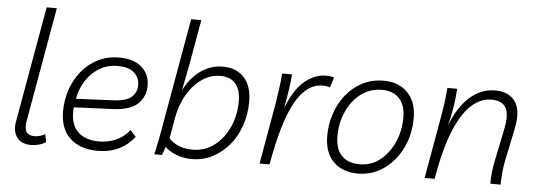

<svg xmlns="http://www.w3.org/2000/svg" viewBox="-49 -886 2902 1037"><g transform="rotate(5 1402.0 -368.0)"><path d="M147 8Q95 8 70.5 -24Q46 -56 54 -107L166 -740H221L111 -116Q105 -81 116 -61Q127 -41 162 -41Q178 -41 193 -46Q208 -51 218 -57L226 -15Q211 -4 189 2Q167 8 147 8Z M508 8Q413 8 358 -42.5Q303 -93 303 -188Q303 -251 322.5 -307.5Q342 -364 378.5 -408.5Q415 -453 466 -478.5Q517 -504 581 -504Q660 -504 703 -465.5Q746 -427 746 -367Q746 -307 705 -267.5Q664 -228 571 -224L359 -215Q351 -130 391.5 -86.5Q432 -43 512 -43Q557 -43 600 -61Q643 -79 675 -119L706 -85Q633 8 508 8ZM367 -264V-262L565 -271Q638 -274 666.5 -299.5Q695 -325 695 -365Q695 -405 665.5 -431.5Q636 -458 576 -458Q520 -458 476.5 -431.5Q433 -405 404.5 -360.5Q376 -316 367 -264Z M1016 8Q974 8 934.5 -7Q895 -22 872 -45L856 0H814Q822 -33 826.5 -56.5Q831 -80 835.5 -102Q840 -124 845 -155L949 -744H1004L960 -495L933 -357Q969 -429 1024 -466.5Q1079 -504 1141 -504Q1216 -504 1258 -458Q1300 -412 1300 -328Q1300 -259 1279 -198Q1258 -137 1219.5 -91Q1181 -45 1129.5 -18.5Q1078 8 1016 8ZM1017 -43Q1085 -43 1136 -82.5Q1187 -122 1215.5 -186Q1244 -250 1244 -324Q1244 -387 1215.5 -420Q1187 -453 1133 -453Q1079 -453 1032.5 -420.5Q986 -388 953 -331Q920 -274 907 -199L889 -93Q936 -43 1017 -43Z M1728 -443Q1718 -446 1709 -447.5Q1700 -449 1688 -449Q1601 -449 1540.5 -341Q1480 -233 1439 0H1385L1442 -324Q1449 -367 1455 -410Q1461 -453 1464 -495H1518Q1515 -458 1508 -409.5Q1501 -361 1491 -311Q1534 -418 1589 -461Q1644 -504 1700 -504Q1713 -504 1725 -502.5Q1737 -501 1745 -497Z M2014 -504Q2096 -504 2144.5 -454.5Q2193 -405 2193 -316Q2193 -248 2172 -189.5Q2151 -131 2113.5 -86.5Q2076 -42 2026.5 -17Q1977 8 1920 8Q1834 8 1785 -41.5Q1736 -91 1736 -181Q1736 -244 1755.5 -302Q1775 -360 1811.5 -405.5Q1848 -451 1899.5 -477.5Q1951 -504 2014 -504ZM1923 -43Q1986 -43 2034 -81Q2082 -119 2109.5 -181Q2137 -243 2137 -314Q2137 -382 2103.5 -418Q2070 -454 2009 -454Q1945 -454 1895.5 -416.5Q1846 -379 1818.5 -317.5Q1791 -256 1791 -183Q1791 -115 1825.5 -79Q1860 -43 1923 -43Z M2280 0 2337 -324Q2345 -368 2351 -410.5Q2357 -453 2360 -495H2413Q2411 -456 2403.5 -404.5Q2396 -353 2381 -295Q2422 -398 2482.5 -451Q2543 -504 2619 -504Q2695 -504 2728.5 -454Q2762 -404 2741 -305L2705 -132Q2692 -70 2692 0H2636Q2636 -63 2650 -129L2685 -299Q2702 -380 2681.5 -416.5Q2661 -453 2603 -453Q2544 -453 2493 -406Q2442 -359 2401.5 -259.5Q2361 -160 2334 0Z"/></g></svg>

Font: Livvic Light
Style: Italic
Weight: 300
Italic angle: -10°
Designer: Jacques Le Bailly, Baron von Fonthausen
Version: Version 1.001; ttfautohint (v1.8.2)